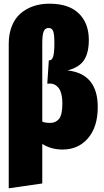

<svg xmlns="http://www.w3.org/2000/svg" viewBox="-20 -784 556 1031"><path d="M342.8 -405.8Q504.9 -387.7 504.9 -209Q504.9 -102.5 452.6 -41.7Q400.4 19 315.9 19Q254.4 19 207 -11.2V201.2L26.9 227.1V-547.9Q26.9 -602.1 43.7 -644Q60.5 -686 90.6 -711.9Q120.6 -737.8 159.7 -751Q198.7 -764.2 245.1 -764.2Q350.1 -764.2 403.6 -711.4Q457 -658.7 457 -569.8Q457 -501 431.6 -461.7Q406.2 -422.4 342.8 -405.8ZM249 -124Q279.8 -124 297.4 -146Q314.9 -168 314.9 -228Q314.9 -258.8 308.8 -281Q302.7 -303.2 292.7 -314.2Q282.7 -325.2 272.7 -330.1Q262.7 -335 252 -335H233.9L242.2 -460H246.1Q259.3 -460 265.6 -481Q272 -502 272 -553.2Q272 -601.1 265.1 -617.4Q258.3 -633.8 241.2 -633.8Q222.7 -633.8 214.8 -616.2Q207 -598.6 207 -549.8V-130.9Q222.7 -124 249 -124Z"/></svg>

Font: Fira Sans Compressed Heavy
Style: Regular
Weight: 900
Width: 1
Designer: Carrois Corporate & Edenspiekermann AG
Foundry: Carrois Corporate GbR & Edenspiekermann AG
Version: Version 4.203;PS 004.203;hotconv 1.0.88;makeotf.lib2.5.64775